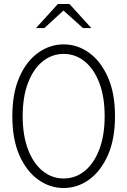

<svg xmlns="http://www.w3.org/2000/svg" viewBox="-20 -934 640 965"><path d="M300 11Q231 11 172 -31Q113 -73 77.5 -153.5Q42 -234 42 -350Q42 -466 77.5 -546.5Q113 -627 172 -669Q231 -711 300 -711Q369 -711 427.5 -669Q486 -627 522 -546.5Q558 -466 558 -350Q558 -234 522 -153.5Q486 -73 427.5 -31Q369 11 300 11ZM300 -37Q359 -37 405.5 -74.5Q452 -112 479 -182.5Q506 -253 506 -350Q506 -448 479 -518Q452 -588 405.5 -625.5Q359 -663 300 -663Q241 -663 194.5 -625.5Q148 -588 121 -518Q94 -448 94 -350Q94 -253 121 -182.5Q148 -112 194.5 -74.5Q241 -37 300 -37ZM161 -793 271 -914H329L439 -793H397L299 -881L203 -793Z"/></svg>

Font: Red Hat Mono VF Light
Style: Regular
Weight: 300
Monospace: yes
Designer: Pentagram, MCKL
Foundry: Pentagram, MCKL
Version: Version 1.023